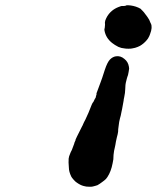

<svg xmlns="http://www.w3.org/2000/svg" viewBox="-20 -670 599 733"><path d="M422 -455Q440 -458 455 -445Q469 -434 472 -416Q473 -411 473 -408Q472 -404 471 -395Q469 -382 466 -376Q465 -373 464 -369Q463 -365 462 -361Q458 -347 458 -328Q458 -317 454 -298Q452 -290 452 -286Q451 -281 448 -264Q447 -259 446 -253Q445 -247 444 -244Q443 -241 442 -234L441 -229L438 -218Q436 -209 435 -204.5Q434 -200 433.5 -193.5Q433 -187 432 -182Q431 -177 431 -168Q430 -159 426 -145Q424 -138 422.5 -129Q421 -120 420.5 -117Q420 -114 418.5 -107.5Q417 -101 415.5 -94Q414 -87 413.5 -79Q413 -71 413 -69Q414 -66 410 -47Q404 -15 390 6Q385 14 378 19Q375 21 370 25Q361 32 352 37Q350 38 344 39.5Q338 41 334.5 42Q331 43 322 43Q308 43 299 40Q287 37 273 27Q268 24 261 16Q254 8 252 4Q243 -15 243 -29Q241 -55 242 -59Q242 -61 242 -64Q243 -73 248 -84Q250 -88 250 -89Q250 -90 252 -93Q254 -96 256 -102Q260 -114 262 -118Q264 -122 263.5 -122.5Q263 -123 265 -127Q267 -131 268 -134L269 -136H268Q268 -136 274 -149Q280 -162 287 -175Q294 -188 294 -189Q295 -190 295 -190.5Q295 -191 298 -197.5Q301 -204 301 -204Q303 -206 318 -240Q324 -255 330 -270Q334 -279 335 -279Q336 -279 340 -288Q343 -295 344 -295Q346 -298 346 -301Q346 -302 347 -305Q350 -312 348 -313Q348 -313 350 -318Q352 -324 363 -353Q369 -368 380 -403Q390 -433 400 -443Q410 -453 422 -455ZM463 -650Q463 -650 469 -650Q490 -649 508 -641Q519 -636 519 -634Q519 -634 524.5 -628.5Q530 -623 534 -617Q538 -611 543 -605Q551 -594 554 -584Q555 -582 556 -580Q563 -566 553 -540Q551 -533 545 -523Q540 -516 534 -510Q521 -497 506 -491Q497 -487 484 -485Q480 -484 470.5 -484Q461 -484 456 -485Q443 -486 432 -491Q418 -498 408 -506Q384 -525 379 -553Q378 -559 379 -560Q380 -561 381 -576Q381 -584 380.5 -584Q380 -584 382 -592Q385 -600 389 -607Q404 -632 432 -643Q444 -648 447 -647Q448 -647 453 -647Q462 -648 463 -650Z"/></svg>

Font: TT2020 Style E
Style: Italic
Weight: 400
Italic angle: -15°
Version: Version 0.2.000